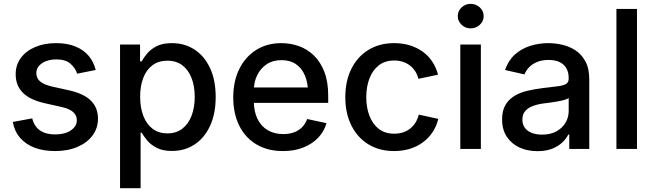

<svg xmlns="http://www.w3.org/2000/svg" viewBox="-20 -774 3401 998"><path d="M266.1 11.2Q206.5 11.2 160.4 -6.1Q114.3 -23.4 84.7 -57.4Q55.2 -91.3 46.4 -140.1L147.5 -158.7Q158.2 -116.2 188.5 -95.7Q218.8 -75.2 266.6 -75.2Q318.4 -75.2 348.9 -96.7Q379.4 -118.2 379.4 -148.4Q379.4 -174.8 360.1 -191.7Q340.8 -208.5 302.7 -217.3L211.4 -237.8Q135.7 -254.9 98.6 -292.2Q61.5 -329.6 61.5 -388.2Q61.5 -436.5 88.4 -472.9Q115.2 -509.3 162.6 -529.5Q210 -549.8 271.5 -549.8Q330.1 -549.8 372.6 -532.2Q415 -514.6 441.2 -483.4Q467.3 -452.1 477.5 -410.2L380.9 -391.1Q371.6 -420.9 345.9 -443.1Q320.3 -465.3 272.5 -465.3Q228 -465.3 198.5 -445.3Q168.9 -425.3 168.9 -394Q168.9 -367.2 189 -350.3Q209 -333.5 252.4 -323.7L340.3 -304.2Q416 -287.1 452.6 -250.7Q489.3 -214.4 489.3 -157.2Q489.3 -107.4 460.9 -69.6Q432.6 -31.7 382.3 -10.3Q332 11.2 266.1 11.2Z M604 204.1V-542.5H708V-455.1H716.3Q726.6 -473.6 744.6 -495.6Q762.7 -517.6 793.7 -533.7Q824.7 -549.8 873.5 -549.8Q939.5 -549.8 990.7 -516.6Q1042 -483.4 1071.5 -420.7Q1101.1 -357.9 1101.1 -270Q1101.1 -183.1 1072 -120.1Q1043 -57.1 991.7 -23.2Q940.4 10.7 873.5 10.7Q826.2 10.7 794.9 -5.4Q763.7 -21.5 745.4 -43.7Q727.1 -65.9 716.3 -84.5H710.9V204.1ZM850.1 -80.6Q896.5 -80.6 928.2 -105.5Q960 -130.4 976.1 -173.3Q992.2 -216.3 992.2 -271Q992.2 -325.2 976.1 -367.4Q960 -409.7 928.5 -434.1Q897 -458.5 850.1 -458.5Q804.2 -458.5 772.7 -435.1Q741.2 -411.6 724.9 -369.6Q708.5 -327.6 708.5 -271Q708.5 -214.4 725.1 -171.4Q741.7 -128.4 773.4 -104.5Q805.2 -80.6 850.1 -80.6Z M1451.2 11.2Q1371.1 11.2 1313 -23.4Q1254.9 -58.1 1223.6 -120.8Q1192.4 -183.6 1192.4 -267.6Q1192.4 -351.1 1223.4 -414.6Q1254.4 -478 1310.8 -513.9Q1367.2 -549.8 1442.4 -549.8Q1490.2 -549.8 1533.9 -534.2Q1577.6 -518.6 1611.8 -485.4Q1646 -452.1 1666 -400.4Q1686 -348.6 1686 -276.4V-239.3H1251V-319.3H1630.9L1581.1 -293Q1581.1 -342.8 1565.2 -380.9Q1549.3 -418.9 1518.8 -440.2Q1488.3 -461.4 1442.9 -461.4Q1397.5 -461.4 1365.5 -439.7Q1333.5 -418 1316.4 -382.1Q1299.3 -346.2 1299.3 -303.2V-250Q1299.3 -194.8 1318.4 -156Q1337.4 -117.2 1371.8 -97.2Q1406.2 -77.1 1452.1 -77.1Q1482.9 -77.1 1507.6 -85.9Q1532.2 -94.7 1549.8 -112.3Q1567.4 -129.9 1576.7 -155.3L1677.2 -133.8Q1665 -90.8 1633.8 -58.1Q1602.5 -25.4 1556.2 -7.1Q1509.8 11.2 1451.2 11.2Z M2028.8 11.2Q1952.1 11.2 1895 -23.7Q1837.9 -58.6 1806.4 -121.8Q1774.9 -185.1 1774.9 -268.6Q1774.9 -353 1806.4 -416.3Q1837.9 -479.5 1895 -514.6Q1952.1 -549.8 2028.8 -549.8Q2071.8 -549.8 2109.1 -538.6Q2146.5 -527.3 2176.3 -506.1Q2206.1 -484.9 2226.6 -454.3Q2247.1 -423.8 2256.8 -385.7L2154.8 -364.3Q2149.9 -385.3 2138.7 -402.8Q2127.4 -420.4 2111.6 -432.9Q2095.7 -445.3 2075 -452.4Q2054.2 -459.5 2029.3 -459.5Q1980.5 -459.5 1948.2 -433.8Q1916 -408.2 1899.9 -365Q1883.8 -321.8 1883.8 -268.6Q1883.8 -216.3 1899.9 -173.3Q1916 -130.4 1948 -104.7Q1980 -79.1 2029.3 -79.1Q2054.7 -79.1 2075.7 -86.2Q2096.7 -93.3 2113 -106.4Q2129.4 -119.6 2140.4 -137.9Q2151.4 -156.2 2156.7 -178.2L2258.3 -156.2Q2249 -117.7 2228.3 -86.7Q2207.5 -55.7 2177.5 -33.7Q2147.5 -11.7 2109.6 -0.2Q2071.8 11.2 2028.8 11.2Z M2372.6 0V-542.5H2479.5V0ZM2426.3 -626.5Q2398.9 -626.5 2379.2 -645.3Q2359.4 -664.1 2359.4 -689.9Q2359.4 -716.8 2379.2 -735.4Q2398.9 -753.9 2426.3 -753.9Q2454.1 -753.9 2474.1 -735.4Q2494.1 -716.8 2494.1 -689.9Q2494.1 -664.1 2474.1 -645.3Q2454.1 -626.5 2426.3 -626.5Z M2773.9 11.7Q2721.7 11.7 2680.2 -7.3Q2638.7 -26.4 2614.3 -63.2Q2589.8 -100.1 2589.8 -153.8Q2589.8 -199.7 2607.7 -229.2Q2625.5 -258.8 2655.5 -276.4Q2685.5 -293.9 2722.9 -302.5Q2760.3 -311 2799.3 -315.9Q2847.7 -321.8 2877.7 -325.4Q2907.7 -329.1 2921.9 -337.4Q2936 -345.7 2936 -365.2V-368.2Q2936 -397.9 2924.1 -418.9Q2912.1 -439.9 2888.9 -451.2Q2865.7 -462.4 2831.1 -462.4Q2796.4 -462.4 2770.8 -451.4Q2745.1 -440.4 2729.2 -423.3Q2713.4 -406.2 2706.1 -387.2L2605 -410.2Q2622.1 -459.5 2655.8 -490Q2689.5 -520.5 2734.9 -535.2Q2780.3 -549.8 2830.1 -549.8Q2864.7 -549.8 2901.9 -541.5Q2939 -533.2 2970.9 -512.5Q3002.9 -491.7 3022.9 -455.1Q3043 -418.5 3043 -361.3V0H2939V-74.7H2934.1Q2923.3 -53.2 2902.6 -33.4Q2881.8 -13.7 2850.1 -1Q2818.4 11.7 2773.9 11.7ZM2797.4 -74.2Q2841.3 -74.2 2872.3 -91.3Q2903.3 -108.4 2919.7 -136.5Q2936 -164.6 2936 -196.3V-265.1Q2930.7 -259.8 2914.8 -255.1Q2898.9 -250.5 2878.4 -246.8Q2857.9 -243.2 2838.1 -240.5Q2818.4 -237.8 2805.2 -236.3Q2774.9 -232.4 2750 -223.1Q2725.1 -213.9 2710.2 -197Q2695.3 -180.2 2695.3 -151.9Q2695.3 -126.5 2708.5 -109.1Q2721.7 -91.8 2744.6 -83Q2767.6 -74.2 2797.4 -74.2Z M3291 -727.5V0H3184.1V-727.5Z"/></svg>

Font: Inter 16pt Medium
Style: Regular
Weight: 500
Version: Version 4.001;git-66647c0bb